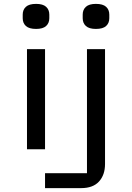

<svg xmlns="http://www.w3.org/2000/svg" viewBox="-20 -769 680 989"><path d="M119 -516H212V0H119ZM97 -694Q97 -719 113.5 -734Q130 -749 166 -749Q201 -749 217.5 -734Q234 -719 234 -694V-675Q234 -650 217.5 -635Q201 -620 166 -620Q130 -620 113.5 -635Q97 -650 97 -675ZM212 123H428V-516H521V76Q521 132 490 166Q459 200 398 200H212ZM406 -694Q406 -719 422.5 -734Q439 -749 474 -749Q510 -749 526.5 -734Q543 -719 543 -694V-675Q543 -650 526.5 -635Q510 -620 474 -620Q439 -620 422.5 -635Q406 -650 406 -675Z"/></svg>

Font: Writer
Style: Regular
Weight: 400
Monospace: yes
Designer: Mike Abbink, Paul van der Laan, Pieter van Rosmalen
Foundry: Bold Monday
Version: Version 2.001 2020